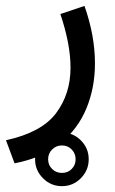

<svg xmlns="http://www.w3.org/2000/svg" viewBox="-26 -286 388 645"><path d="M91.8 249Q91.8 211.9 118.4 185.5Q145 159.2 182.1 159.2Q219.2 159.2 245.6 185.5Q272 211.9 272 249Q272 286.1 245.6 312.7Q219.2 339.4 182.1 339.4Q145 339.4 118.4 312.7Q91.8 286.1 91.8 249ZM135.7 249Q135.7 268.6 149.2 281.7Q162.6 294.9 182.1 294.9Q201.7 294.9 214.8 281.7Q228 268.6 228 249Q228 229.5 214.8 216.1Q201.7 202.6 182.1 202.6Q162.6 202.6 149.2 216.1Q135.7 229.5 135.7 249ZM22.9 262.7 -5.9 185.1Q113.3 159.2 162.1 94.5Q210.9 29.8 210.9 -58.6Q210.9 -100.1 201.9 -145.8Q192.9 -191.4 176.8 -238.8L257.8 -266.1Q293 -166 293 -73.2Q293 8.3 264.4 77.9Q235.8 147.5 176 196Q116.2 244.6 22.9 262.7Z"/></svg>

Font: Vazirmatn RD UI
Style: Regular
Weight: 400
Designer: Saber Rastikerdar
Foundry: Saber Rastikerdar
Version: Version 33.003